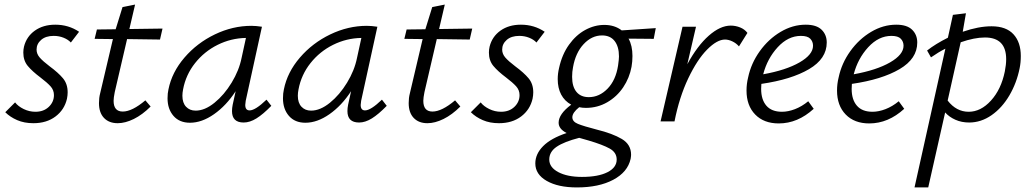

<svg xmlns="http://www.w3.org/2000/svg" viewBox="-20 -531 4519 840"><path d="M3 -40 46 -83Q59 -66 83.5 -54Q108 -42 135 -42Q171 -42 193.5 -63.5Q216 -85 216 -115Q216 -137 201 -153.5Q186 -170 157 -192Q121 -219 101.5 -242.5Q82 -266 82 -301Q82 -314 85 -327Q96 -371 132.5 -397Q169 -423 222 -423Q280 -423 326 -392L290 -345Q278 -358 258 -366Q238 -374 215 -374Q180 -374 160 -356.5Q140 -339 140 -314Q140 -295 154 -279Q168 -263 197 -241Q235 -213 255.5 -188.5Q276 -164 276 -127Q276 -114 273 -99Q262 -51 223 -21.5Q184 8 126 8Q86 8 55 -5.5Q24 -19 3 -40Z M413 -80Q413 -103 418 -122L474 -360L394 -361L404 -402L486 -403L516 -500L571 -511L546 -404L691 -406L680 -358L536 -360L482 -128Q477 -103 477 -90Q477 -43 517 -43Q558 -43 616 -92L639 -65Q603 -29 565.5 -10.5Q528 8 495 8Q457 8 435 -15Q413 -38 413 -80Z M713 -101Q713 -123 717 -140Q732 -215 787 -279Q842 -343 920 -380.5Q998 -418 1080 -418Q1100 -418 1126 -414L1055 -90Q1053 -76 1053 -72Q1053 -48 1072 -48Q1097 -48 1146 -95L1167 -68Q1131 -31 1102 -13Q1073 5 1046 5Q995 5 995 -45Q995 -58 998 -73L1011 -132Q970 -69 916.5 -31.5Q863 6 811 6Q765 6 739 -24Q713 -54 713 -101ZM1037 -278 1056 -365Q991 -364 932.5 -335Q874 -306 833.5 -255Q793 -204 781 -140Q778 -125 778 -112Q778 -81 794 -64Q810 -47 836 -47Q876 -47 918.5 -81.5Q961 -116 993.5 -169.5Q1026 -223 1037 -278Z M1218 -101Q1218 -123 1222 -140Q1237 -215 1292 -279Q1347 -343 1425 -380.5Q1503 -418 1585 -418Q1605 -418 1631 -414L1560 -90Q1558 -76 1558 -72Q1558 -48 1577 -48Q1602 -48 1651 -95L1672 -68Q1636 -31 1607 -13Q1578 5 1551 5Q1500 5 1500 -45Q1500 -58 1503 -73L1516 -132Q1475 -69 1421.5 -31.5Q1368 6 1316 6Q1270 6 1244 -24Q1218 -54 1218 -101ZM1542 -278 1561 -365Q1496 -364 1437.5 -335Q1379 -306 1338.5 -255Q1298 -204 1286 -140Q1283 -125 1283 -112Q1283 -81 1299 -64Q1315 -47 1341 -47Q1381 -47 1423.5 -81.5Q1466 -116 1498.5 -169.5Q1531 -223 1542 -278Z M1768 -80Q1768 -103 1773 -122L1829 -360L1749 -361L1759 -402L1841 -403L1871 -500L1926 -511L1901 -404L2046 -406L2035 -358L1891 -360L1837 -128Q1832 -103 1832 -90Q1832 -43 1872 -43Q1913 -43 1971 -92L1994 -65Q1958 -29 1920.5 -10.5Q1883 8 1850 8Q1812 8 1790 -15Q1768 -38 1768 -80Z M2040 -40 2083 -83Q2096 -66 2120.5 -54Q2145 -42 2172 -42Q2208 -42 2230.5 -63.5Q2253 -85 2253 -115Q2253 -137 2238 -153.5Q2223 -170 2194 -192Q2158 -219 2138.5 -242.5Q2119 -266 2119 -301Q2119 -314 2122 -327Q2133 -371 2169.5 -397Q2206 -423 2259 -423Q2317 -423 2363 -392L2327 -345Q2315 -358 2295 -366Q2275 -374 2252 -374Q2217 -374 2197 -356.5Q2177 -339 2177 -314Q2177 -295 2191 -279Q2205 -263 2234 -241Q2272 -213 2292.5 -188.5Q2313 -164 2313 -127Q2313 -114 2310 -99Q2299 -51 2260 -21.5Q2221 8 2163 8Q2123 8 2092 -5.5Q2061 -19 2040 -40Z M2322 184Q2322 143 2356 108.5Q2390 74 2459 51Q2424 33 2424 6Q2424 -32 2479 -73Q2450 -89 2435 -117.5Q2420 -146 2420 -185Q2420 -209 2426 -234Q2439 -293 2469.5 -335.5Q2500 -378 2540.5 -400Q2581 -422 2624 -422Q2669 -422 2700 -398L2849 -408L2840 -361L2730 -362Q2747 -331 2747 -286Q2747 -262 2743 -239Q2734 -190 2706.5 -149Q2679 -108 2636.5 -83.5Q2594 -59 2543 -59Q2528 -59 2514 -62Q2484 -38 2484 -18Q2484 1 2508.5 11Q2533 21 2591 36Q2660 53 2700.5 77Q2741 101 2741 146Q2741 152 2739 164Q2726 222 2663 255.5Q2600 289 2504 289Q2422 289 2372 260.5Q2322 232 2322 184ZM2684 -244Q2688 -272 2688 -284Q2688 -327 2669 -351.5Q2650 -376 2614 -376Q2569 -376 2533.5 -338Q2498 -300 2487 -237Q2483 -217 2483 -195Q2483 -152 2502 -129Q2521 -106 2556 -106Q2602 -106 2638 -143Q2674 -180 2684 -244ZM2526 243Q2597 243 2637.5 222.5Q2678 202 2678 167Q2678 136 2647.5 119Q2617 102 2556 84L2514 72Q2448 89 2415.5 111Q2383 133 2383 167Q2383 201 2422.5 222Q2462 243 2526 243Z M2966 -414H3025L2987 -250Q3031 -331 3081 -375Q3131 -419 3177 -419Q3198 -419 3218 -411Q3238 -403 3250 -387L3213 -328Q3201 -342 3184 -350Q3167 -358 3152 -358Q3117 -358 3073.5 -314Q3030 -270 2991 -188Q2952 -106 2931 0H2870Z M3246 -135Q3246 -164 3253 -192Q3266 -254 3304 -307Q3342 -360 3395 -391.5Q3448 -423 3505 -423Q3552 -423 3574.5 -401Q3597 -379 3597 -345Q3597 -274 3519.5 -228.5Q3442 -183 3311 -164Q3310 -156 3310 -142Q3310 -95 3333 -68.5Q3356 -42 3401 -42Q3428 -42 3458 -53.5Q3488 -65 3516 -88L3540 -55Q3470 9 3387 9Q3322 9 3284 -30Q3246 -69 3246 -135ZM3537 -331Q3537 -349 3525 -361.5Q3513 -374 3484 -374Q3428 -374 3382.5 -324.5Q3337 -275 3319 -206Q3419 -224 3478 -258Q3537 -292 3537 -331Z M3642 -135Q3642 -164 3649 -192Q3662 -254 3700 -307Q3738 -360 3791 -391.5Q3844 -423 3901 -423Q3948 -423 3970.5 -401Q3993 -379 3993 -345Q3993 -274 3915.5 -228.5Q3838 -183 3707 -164Q3706 -156 3706 -142Q3706 -95 3729 -68.5Q3752 -42 3797 -42Q3824 -42 3854 -53.5Q3884 -65 3912 -88L3936 -55Q3866 9 3783 9Q3718 9 3680 -30Q3642 -69 3642 -135ZM3933 -331Q3933 -349 3921 -361.5Q3909 -374 3880 -374Q3824 -374 3778.5 -324.5Q3733 -275 3715 -206Q3815 -224 3874 -258Q3933 -292 3933 -331Z M4116 -318Q4086 -303 4053 -280L4036 -310Q4073 -339 4127 -366L4149 -466L4206 -473L4192 -392Q4261 -416 4318 -416Q4382 -416 4414 -381Q4446 -346 4446 -286Q4446 -257 4441 -233Q4428 -168 4396 -113.5Q4364 -59 4318 -27Q4272 5 4220 5Q4187 5 4160 -7Q4133 -19 4115 -39L4041 289H3981ZM4218 -42Q4271 -42 4315.5 -91Q4360 -140 4376 -218Q4382 -248 4382 -272Q4382 -367 4289 -367Q4243 -367 4183 -346L4126 -91Q4164 -42 4218 -42Z"/></svg>

Font: LXGW Bright GB
Style: Italic
Weight: 400
Italic angle: -12°
Designer: Christian Thalmann (Catharsis Fonts)
Foundry: LXGW / Christian Thalmann (Catharsis Fonts) / Fontworks Inc.
Version: Version 5.510